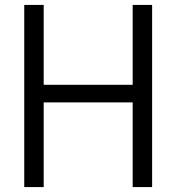

<svg xmlns="http://www.w3.org/2000/svg" viewBox="-20 -760 716 780"><path d="M78.5 0V-740H157.5V-415.5H519V-740H598V0H519V-344H157.5V0Z"/></svg>

Font: Encode Sans Semi Condensed
Style: Regular
Weight: 400
Width: 4
Designer: Multiple Designers
Foundry: Impallari Type
Version: Version 2.000